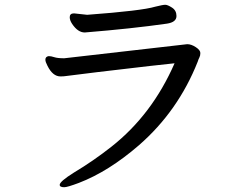

<svg xmlns="http://www.w3.org/2000/svg" viewBox="-20 -735 1040 804"><path d="M249 49Q230 49 230 39Q230 25 289 -12Q371 -61 447 -121Q617 -255 711 -470Q666 -466 388 -433Q264 -418 255.5 -416.5Q247 -415 233 -415Q201 -415 179 -459Q170 -476 170 -485Q170 -498 184 -500Q194 -500 207.5 -495.5Q221 -491 249 -491L764 -550Q781 -550 800 -537.5Q819 -525 819 -513Q819 -502 815 -494.5Q811 -487 808 -477Q726 -270 562 -127Q435 -17 310 31Q262 49 249 49ZM335 -599Q306 -599 282 -635Q272 -650 272 -663Q272 -679 290 -679L345 -673Q574 -690 630 -707Q662 -715 672 -715Q682 -715 700.5 -703Q719 -691 719 -668Q719 -642 679 -636Q532 -615 335 -599Z"/></svg>

Font: LXGW WenKai Medium
Style: Regular
Weight: 500
Designer: LXGW / Fontworks Inc.
Foundry: LXGW / Fontworks Inc.
Version: Version 1.501; October 10, 2024